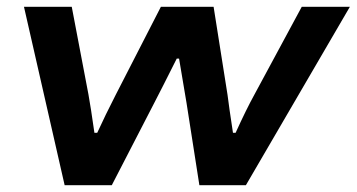

<svg xmlns="http://www.w3.org/2000/svg" viewBox="-20 -547 1053 567"><path d="M170.9 0 50.8 -526.9H191.9L241.2 -268.1Q248 -231 258.8 -154.8H267.1Q291.5 -208 321.8 -267.1L455.1 -526.9H610.8L651.9 -267.1Q656.2 -231.9 668 -154.8H675.8Q707 -223.6 731 -267.1L871.1 -526.9H1013.2L706.1 0H568.8L530.8 -243.2Q529.3 -253.4 508.8 -374H502Q457 -284.2 435.1 -242.2L310.1 0Z"/></svg>

Font: Archivo Expanded SemiBold
Style: Italic
Weight: 600
Width: 7
Italic angle: -10°
Designer: Hector Gatti
Foundry: Omnibus-Type
Version: Version 2.001